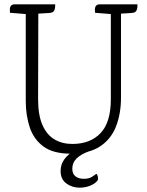

<svg xmlns="http://www.w3.org/2000/svg" viewBox="-20 -695 680 887"><path d="M442 -675H615Q615 -670 614.5 -661Q614 -652 609 -644Q604 -636 587 -635L539 -632V-244Q539 -170 516 -111Q493 -52 442 -18.5Q391 15 307 15Q226 15 181 -18Q136 -51 117.5 -106.5Q99 -162 99 -228V-630L26 -636Q26 -641 25.5 -650.5Q25 -660 30 -667.5Q35 -675 49 -675H235Q235 -670 234.5 -661Q234 -652 229 -644Q224 -636 207 -635L157 -632L156 -237Q156 -162 176.5 -116.5Q197 -71 232.5 -50.5Q268 -30 314 -30Q397 -30 444.5 -80Q492 -130 492 -236V-630L419 -636Q419 -641 418.5 -650.5Q418 -660 423 -667.5Q428 -675 442 -675ZM375 -21 394 3Q356 16 335 36Q314 56 314 84Q314 108 328.5 119.5Q343 131 367 131Q390 131 403 123Q416 115 425 108Q430 111 432 121Q434 131 432 137Q422 152 398.5 162Q375 172 348 172Q313 172 286.5 152.5Q260 133 260 95Q260 65 276.5 42Q293 19 319.5 3Q346 -13 375 -21Z"/></svg>

Font: Karma Variable Light
Style: Regular
Weight: 300
Designer: Joana Correia
Foundry: Indian Type Foundry
Version: Version 3.000